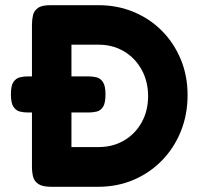

<svg xmlns="http://www.w3.org/2000/svg" viewBox="-20 -710 788 739"><path d="M179 9Q144 9 128 -1.5Q112 -12 107.5 -29.5Q103 -47 103 -68V-615Q103 -634 107 -651.5Q111 -669 127 -680Q143 -691 180 -690H360Q432 -690 494.5 -664Q557 -638 603.5 -591Q650 -544 676 -481Q702 -418 702 -344Q702 -269 676 -204.5Q650 -140 603 -92Q556 -44 493.5 -17.5Q431 9 357 9ZM255 -144H360Q414 -144 457 -169Q500 -194 525 -238.5Q550 -283 550 -340Q550 -397 525 -442Q500 -487 457 -512.5Q414 -538 359 -538H255ZM86 -277Q72 -277 57 -280.5Q42 -284 32 -298.5Q22 -313 22 -347Q22 -381 32 -395Q42 -409 57 -412.5Q72 -416 87 -416H321Q336 -416 351 -412.5Q366 -409 376 -394.5Q386 -380 386 -347Q386 -313 376.5 -298.5Q367 -284 352 -280.5Q337 -277 321 -277Z"/></svg>

Font: Fredoka SemiBold
Style: Regular
Weight: 600
Designer: Ben Nathan
Foundry: Milena B. Brandão, Ben Nathan
Version: Version 2.001